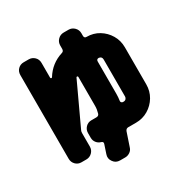

<svg xmlns="http://www.w3.org/2000/svg" viewBox="-157 -805 902 934"><g transform="rotate(-30 294.0 -338.0)"><path d="M548 -257Q548 -219 529.5 -188Q511 -157 480 -138.5Q449 -120 411 -120H368Q356 -120 351 -108L325 -31Q321 -17 308.5 -8.5Q296 0 282 0H253Q229 0 216 -19Q202 -38 210 -60L226 -108Q230 -119 218 -123Q203 -127 193.5 -139Q184 -151 184 -167V-193Q184 -212 197 -225.5Q210 -239 229 -239H257Q271 -239 274 -251Q280 -271 280 -290V-453Q280 -457 276.5 -458Q273 -459 271 -456L162 -222Q159 -216 159 -208V-132Q159 -113 145.5 -99.5Q132 -86 113 -86H85Q66 -86 53 -99.5Q40 -113 40 -132V-602Q40 -622 53 -635Q66 -648 85 -648H113Q132 -648 145.5 -635Q159 -622 159 -602V-519Q159 -515 162.5 -514Q166 -513 168 -516Q204 -574 268 -594Q280 -597 280 -611V-630Q280 -649 293.5 -662.5Q307 -676 326 -676H353Q372 -676 385.5 -662.5Q399 -649 399 -630V-615Q399 -602 412 -602Q450 -602 480.5 -583.5Q511 -565 529.5 -534Q548 -503 548 -465ZM429 -257V-465Q429 -482 412 -484Q399 -484 399 -471V-290Q399 -271 396 -251Q395 -247 398.5 -243Q402 -239 407 -239H411Q419 -239 424 -244.5Q429 -250 429 -257Z"/></g></svg>

Font: Monomaniac One
Style: Regular
Weight: 400
Version: Version 1.000; ttfautohint (v1.8.3)